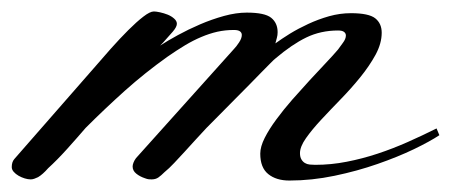

<svg xmlns="http://www.w3.org/2000/svg" viewBox="-41 -313 786 335"><path d="M25.4 -3.9Q22.5 -2.4 19 -1.2Q15.6 0 12.7 0Q7.8 0 2.2 -1.7Q-3.4 -3.4 -8.5 -6.3Q-13.7 -9.3 -17.1 -13.2Q-20.5 -17.1 -20.5 -21.5Q-20.5 -30.3 -16.1 -35.4Q-11.7 -40.5 -7.8 -44.9L122.1 -193.4Q136.7 -210.4 152.6 -228.3Q168.5 -246.1 182.9 -260.5Q197.3 -274.9 209 -283.9Q220.7 -293 227.5 -293Q231.4 -293 238.3 -291.5Q245.1 -290 251.7 -287.4Q258.3 -284.7 262.9 -280.5Q267.6 -276.4 267.6 -271.5Q267.6 -266.1 260.5 -257.8Q253.4 -249.5 243.2 -238.3L238.3 -233.4Q251 -241.7 269.3 -251.7Q287.6 -261.7 308.1 -270.5Q328.6 -279.3 349.9 -285.2Q371.1 -291 389.6 -291Q420.9 -291 432.1 -282Q443.4 -272.9 443.4 -256.8Q443.4 -251.5 442.1 -247.1Q440.9 -242.7 439.5 -237.3Q450.2 -245.1 464.8 -254.2Q479.5 -263.2 496.8 -271.2Q514.2 -279.3 533.2 -284.7Q552.2 -290 571.3 -290Q602.5 -290 613.8 -281Q625 -272 625 -255.9Q625 -237.3 614.3 -217.5Q603.5 -197.8 587.6 -178.2Q571.8 -158.7 553.5 -139.9Q535.2 -121.1 519.3 -104Q503.4 -86.9 492.9 -72Q482.4 -57.1 482.4 -45.9Q482.4 -39.1 484.9 -34.9Q487.3 -30.8 491 -28.6Q494.6 -26.4 499.3 -25.9Q503.9 -25.4 508.8 -25.4Q536.6 -25.4 564 -30.8Q591.3 -36.1 617.9 -44.9Q644.5 -53.7 670.4 -65.2Q696.3 -76.7 720.7 -88.9L725.6 -77.1Q709.5 -66.4 681.2 -52.7Q652.8 -39.1 617.7 -26.9Q582.5 -14.6 542.7 -6.3Q502.9 2 463.9 2Q440.9 2 427 -9.3Q413.1 -20.5 413.1 -44.9Q413.1 -57.1 420.9 -72.5Q428.7 -87.9 441.2 -104.7Q453.6 -121.6 469 -139.2Q484.4 -156.7 499.3 -172.9Q514.2 -189 527.3 -202.9Q540.5 -216.8 548.8 -226.6Q551.8 -231 557.1 -238Q562.5 -245.1 562.5 -251Q562.5 -254.9 559.3 -257.3Q556.2 -259.8 548.8 -259.8Q518.6 -259.8 493.4 -247.6Q468.3 -235.4 439.5 -210.9Q437.5 -209.5 431.2 -203.1Q424.8 -196.8 415.3 -187Q405.8 -177.2 393.8 -165Q381.8 -152.8 368.9 -139.9Q356 -127 343.3 -114Q330.6 -101.1 319.3 -89.8Q310.5 -80.6 300.8 -69.8Q291 -59.1 281.5 -48.6Q272 -38.1 262.9 -28.6Q253.9 -19 246.1 -12.7Q240.2 -6.8 235.4 -3.4Q230.5 0 223.6 0Q221.2 0 218.5 -0.2Q215.8 -0.5 211.9 -2Q203.1 -4.9 196.8 -10Q190.4 -15.1 190.4 -22.5Q190.4 -25.4 191.9 -29.3Q193.4 -33.2 196.3 -37.1L367.2 -227.5Q371.1 -231.4 376 -238.8Q380.9 -246.1 380.9 -252Q380.9 -255.9 377.7 -258.3Q374.5 -260.7 367.2 -260.7Q352.1 -260.7 338.1 -257.6Q324.2 -254.4 310.3 -248.5Q296.4 -242.7 281.7 -233.9Q267.1 -225.1 251 -213.9Q211.9 -186 177 -154.8Q142.1 -123.5 108.4 -89.8Q93.8 -72.8 76.2 -53.2Q58.6 -33.7 43 -19.5Q33.7 -8.8 25.4 -3.9Z"/></svg>

Font: Meie Script
Style: Regular
Weight: 400
Version: Version 1.001